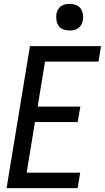

<svg xmlns="http://www.w3.org/2000/svg" viewBox="-20 -974 543 994"><path d="M14 0 135 -735H503L490 -655H213L175 -422H396L382 -342H161L118 -80H395L382 0ZM340 -816Q324 -816 308.5 -821.5Q293 -827 284 -839.5Q275 -852 272.5 -868.5Q270 -885 272 -902Q274 -913 280 -924Q286 -935 296 -942Q306 -949 317.5 -951.5Q329 -954 341 -954Q357 -954 372.5 -948.5Q388 -943 397 -930.5Q406 -918 409 -901.5Q412 -885 409 -868Q407 -857 401 -846Q395 -835 385 -828Q375 -821 363.5 -818.5Q352 -816 340 -816Z"/></svg>

Font: Iosevka Medium Oblique
Style: Regular
Weight: 500
Italic angle: -9°
Monospace: yes
Designer: Belleve Invis
Foundry: Belleve Invis
Version: Version 32.5.0; ttfautohint (v1.8.4)